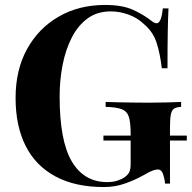

<svg xmlns="http://www.w3.org/2000/svg" viewBox="-20 -742 775 776"><path d="M405 -722Q473 -722 516 -703Q559 -684 593 -657Q605 -648 613 -648Q632 -648 638 -708H661Q659 -669 658 -613.5Q657 -558 657 -466H634Q627 -526 612.5 -570.5Q598 -615 559 -647Q535 -670 499.5 -683Q464 -696 428 -696Q373 -696 334 -667.5Q295 -639 270 -590Q245 -541 233 -479.5Q221 -418 221 -352Q221 -172 270.5 -89Q320 -6 413 -6Q437 -6 455 -12Q473 -18 484 -26Q498 -36 503 -47.5Q508 -59 508 -78V-202Q508 -248 500.5 -270.5Q493 -293 471 -301Q449 -309 407 -310V-330Q428 -329 457.5 -328.5Q487 -328 519 -327.5Q551 -327 578 -327Q620 -327 655 -328Q690 -329 712 -330V-310Q693 -309 683.5 -303Q674 -297 670.5 -279Q667 -261 667 -224V0H647Q646 -17 639.5 -37Q633 -57 618 -57Q611 -57 599.5 -53.5Q588 -50 564 -36Q527 -15 486 -0.5Q445 14 400 14Q284 14 204 -29Q124 -72 83.5 -152.5Q43 -233 43 -346Q43 -460 89.5 -544Q136 -628 217.5 -675Q299 -722 405 -722ZM398 -174V-194H735V-174Z"/></svg>

Font: Playfair Display
Style: Bold
Weight: 700
Designer: Claus Eggers Sørensen
Foundry: Claus Eggers Sørensen
Version: Version 1.203